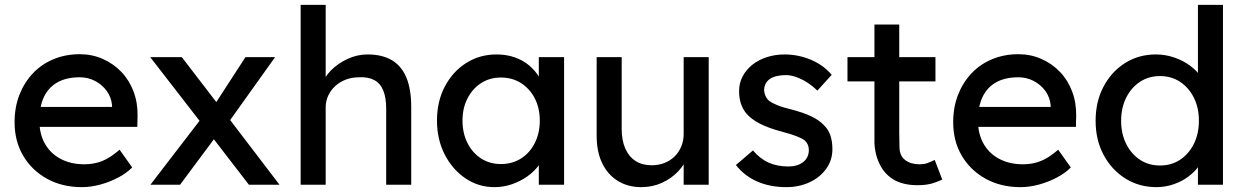

<svg xmlns="http://www.w3.org/2000/svg" viewBox="-20 -760 5122 790"><path d="M40 -257Q40 -319 60 -370Q80 -421 115.5 -458.5Q151 -496 200.5 -516.5Q250 -537 308 -537Q359 -537 403 -517.5Q447 -498 479.5 -464Q512 -430 529.5 -383.5Q547 -337 546 -282L545 -238H116L93 -320H456L441 -303V-327Q438 -360 419 -386Q400 -412 371 -427Q342 -442 308 -442Q254 -442 217 -421.5Q180 -401 161 -361.5Q142 -322 142 -264Q142 -209 165 -168.5Q188 -128 230 -106Q272 -84 327 -84Q366 -84 399.5 -97Q433 -110 472 -144L524 -71Q500 -47 465.5 -29Q431 -11 392.5 -0.5Q354 10 317 10Q236 10 173.5 -24.5Q111 -59 75.5 -119Q40 -179 40 -257Z M1004 0 860 -187 721 0H599L801 -263L598 -525H728L870 -340L990 -525H1112L927 -266L1130 0Z M1217 -740H1320V-417L1302 -405Q1312 -440 1341 -469.5Q1370 -499 1410 -517.5Q1450 -536 1492 -536Q1552 -536 1592 -512.5Q1632 -489 1652 -441Q1672 -393 1672 -320V0H1569V-313Q1569 -358 1557 -387.5Q1545 -417 1520 -430.5Q1495 -444 1458 -442Q1428 -442 1403 -432.5Q1378 -423 1359.5 -406Q1341 -389 1330.5 -366.5Q1320 -344 1320 -318V0H1269Q1256 0 1243 0Q1230 0 1217 0Z M1778 -264Q1778 -343 1810.5 -404.5Q1843 -466 1898.5 -501Q1954 -536 2023 -536Q2064 -536 2098 -524Q2132 -512 2157.5 -490.5Q2183 -469 2199.5 -441Q2216 -413 2220 -381L2197 -389V-525H2301V0H2197V-125L2221 -132Q2215 -105 2196.5 -79.5Q2178 -54 2149.5 -34Q2121 -14 2086.5 -2Q2052 10 2014 10Q1949 10 1895.5 -26Q1842 -62 1810 -124Q1778 -186 1778 -264ZM2201 -264Q2201 -315 2180.5 -355Q2160 -395 2124 -418Q2088 -441 2041 -441Q1995 -441 1959.5 -418Q1924 -395 1903.5 -355Q1883 -315 1883 -264Q1883 -212 1903.5 -171.5Q1924 -131 1959.5 -108Q1995 -85 2041 -85Q2088 -85 2124 -108Q2160 -131 2180.5 -171.5Q2201 -212 2201 -264Z M2435 -201V-525H2538V-229Q2538 -183 2552.5 -149.5Q2567 -116 2594.5 -98Q2622 -80 2661 -80Q2690 -80 2714 -89.5Q2738 -99 2755.5 -116Q2773 -133 2783 -157Q2793 -181 2793 -209V-525H2896V0H2793V-110L2811 -122Q2799 -85 2770.5 -55Q2742 -25 2703 -7.5Q2664 10 2619 10Q2563 10 2521.5 -16Q2480 -42 2457.5 -89Q2435 -136 2435 -201Z M3008 -81 3078 -141Q3108 -106 3143.5 -90.5Q3179 -75 3224 -75Q3242 -75 3257.5 -79.5Q3273 -84 3284.5 -93Q3296 -102 3302 -114.5Q3308 -127 3308 -142Q3308 -168 3289 -184Q3279 -191 3257.5 -199.5Q3236 -208 3202 -217Q3144 -232 3107 -251Q3070 -270 3050 -294Q3035 -313 3028 -335.5Q3021 -358 3021 -385Q3021 -418 3035.5 -445.5Q3050 -473 3075.5 -493.5Q3101 -514 3135.5 -525Q3170 -536 3209 -536Q3246 -536 3282.5 -526Q3319 -516 3350 -497Q3381 -478 3402 -452L3343 -387Q3324 -406 3301.5 -420.5Q3279 -435 3256 -443Q3233 -451 3214 -451Q3193 -451 3176 -447Q3159 -443 3147.5 -435Q3136 -427 3130 -415Q3124 -403 3124 -388Q3125 -375 3130.5 -363.5Q3136 -352 3146 -344Q3157 -336 3179 -327Q3201 -318 3235 -310Q3285 -297 3317.5 -281.5Q3350 -266 3369 -246Q3389 -227 3397 -202Q3405 -177 3405 -146Q3405 -101 3379.5 -65.5Q3354 -30 3311 -10Q3268 10 3215 10Q3149 10 3096 -13Q3043 -36 3008 -81Z M3680 -425V-214Q3680 -181 3681 -153Q3682 -118 3705 -101Q3728 -84 3764 -84Q3781 -84 3794.5 -88.5Q3808 -93 3826 -102L3857 -21Q3839 -13 3824 -8Q3797 2 3755 2Q3702 2 3664 -17Q3623 -39 3601.5 -80.5Q3580 -122 3578 -172V-425H3467V-525H3578V-659H3680V-525H3829V-425Z M3902 -257Q3902 -319 3922 -370Q3942 -421 3977.5 -458.5Q4013 -496 4062.5 -516.5Q4112 -537 4170 -537Q4221 -537 4265 -517.5Q4309 -498 4341.5 -464Q4374 -430 4391.5 -383.5Q4409 -337 4408 -282L4407 -238H3978L3955 -320H4318L4303 -303V-327Q4300 -360 4281 -386Q4262 -412 4233 -427Q4204 -442 4170 -442Q4116 -442 4079 -421.5Q4042 -401 4023 -361.5Q4004 -322 4004 -264Q4004 -209 4027 -168.5Q4050 -128 4092 -106Q4134 -84 4189 -84Q4228 -84 4261.5 -97Q4295 -110 4334 -144L4386 -71Q4362 -47 4327.5 -29Q4293 -11 4254.5 -0.5Q4216 10 4179 10Q4098 10 4035.5 -24.5Q3973 -59 3937.5 -119Q3902 -179 3902 -257Z M4488 -263Q4488 -342 4520.5 -403.5Q4553 -465 4609 -500.5Q4665 -536 4736 -536Q4775 -536 4811.5 -523.5Q4848 -511 4877 -489.5Q4906 -468 4922.5 -442.5Q4939 -417 4939 -391L4909 -389V-740H5012V0H4909V-125H4929Q4929 -101 4913 -77.5Q4897 -54 4870.5 -34Q4844 -14 4809.5 -2Q4775 10 4739 10Q4667 10 4610.5 -25.5Q4554 -61 4521 -122.5Q4488 -184 4488 -263ZM4913 -263Q4913 -316 4892.5 -357.5Q4872 -399 4836 -423Q4800 -447 4753 -447Q4706 -447 4670 -423Q4634 -399 4613.5 -357.5Q4593 -316 4593 -263Q4593 -210 4613.5 -168.5Q4634 -127 4670 -103Q4706 -79 4753 -79Q4800 -79 4836 -103Q4872 -127 4892.5 -168.5Q4913 -210 4913 -263Z"/></svg>

Font: Mach
Style: Regular
Weight: 400
Version: Version 1.002